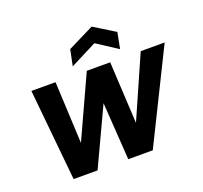

<svg xmlns="http://www.w3.org/2000/svg" viewBox="-122 -846 1043 987"><g transform="rotate(-20 399.5 -352.5)"><path d="M250 0H119L70 -500H202L218 -162L373 -500H501L519 -162L668 -500H799L552 0H418L397 -314ZM572 -546 458 -620 313 -546 331 -634 474 -705 589 -634Z"/></g></svg>

Font: Albert Sans
Style: Bold Italic
Weight: 700
Italic angle: -11.25°
Designer: Andreas Rasmussen
Foundry: a.Foundry
Version: Version 1.025